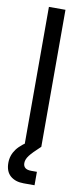

<svg xmlns="http://www.w3.org/2000/svg" viewBox="-102 -764 437 1004"><g transform="rotate(10 116.0 -262.0)"><path d="M160.2 -727.5V0H72.3V-727.5ZM102.5 204.1Q57.6 204.1 31.2 180.9Q4.9 157.7 4.9 112.3Q4.9 71.8 29.5 38.8Q54.2 5.9 113.3 -27.8L160.2 0Q118.7 38.1 103 58.8Q87.4 79.6 87.4 98.6Q87.4 132.8 129.9 132.8H160.2V204.1Z"/></g></svg>

Font: Inter Display
Style: Regular
Weight: 400
Designer: Rasmus Andersson
Foundry: rsms
Version: Version 4.001;git-9221beed3